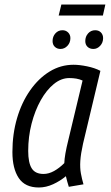

<svg xmlns="http://www.w3.org/2000/svg" viewBox="-20 -821 490 851"><path d="M152 10Q91 10 63 -32Q35 -74 35 -147Q35 -227 55.5 -297Q76 -367 113.5 -420.5Q151 -474 200 -504Q249 -534 306 -534Q332 -534 366 -527Q400 -520 425 -507L348 -184Q338 -139 336 -108Q334 -77 338.5 -52.5Q343 -28 350 -4L285 7Q281 -6 278 -16.5Q275 -27 272 -40Q247 -19 215.5 -4.5Q184 10 152 10ZM173 -50Q196 -50 219.5 -63Q243 -76 265 -98Q266 -133 283 -201L346 -464Q333 -470 318.5 -472.5Q304 -475 287 -475Q251 -475 218.5 -448.5Q186 -422 160.5 -376.5Q135 -331 120 -273Q105 -215 105 -152Q105 -100 120.5 -75Q136 -50 173 -50ZM240 -752 252 -801H447L436 -752ZM248 -604Q233 -604 223 -613.5Q213 -623 213 -639Q213 -659 225.5 -673Q238 -687 257 -687Q272 -687 282 -677Q292 -667 292 -652Q292 -632 279 -618Q266 -604 248 -604ZM394 -604Q378 -604 368 -613.5Q358 -623 358 -639Q358 -659 370.5 -673Q383 -687 402 -687Q418 -687 427.5 -677Q437 -667 437 -652Q437 -632 424 -618Q411 -604 394 -604Z"/></svg>

Font: Ubuntu Sans Condensed
Style: Italic
Weight: 400
Width: 3
Italic angle: -13.5°
Designer: Dalton Maag Ltd
Foundry: Dalton Maag Ltd
Version: Version 1.006; ttfautohint (v1.8.4.7-5d5b)